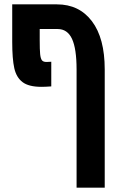

<svg xmlns="http://www.w3.org/2000/svg" viewBox="-20 -620 535 880"><path d="M460 -302V240H331V-301Q331 -397 310 -442Q289 -487 244 -487H162V-436Q162 -392 164 -372Q166 -352 172 -344Q178 -336 193 -336L215 -337V-224Q189 -222 170 -222Q112 -222 83.5 -243.5Q55 -265 45.5 -307.5Q36 -350 36 -428V-600H162H241Q343 -600 401.5 -522.5Q460 -445 460 -302Z"/></svg>

Font: Noto Sans Hebrew Cond
Style: Bold
Weight: 700
Width: 2
Designer: Monotype Design Team
Foundry: Monotype Imaging Inc.
Version: Version 1.000